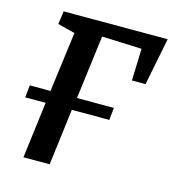

<svg xmlns="http://www.w3.org/2000/svg" viewBox="-89 -633 643 708"><g transform="rotate(15 232.5 -279.0)"><path d="M465 -558 429 -377H377L381 -499L229 -505L198 -262H339L334 -215H191L164 0H64L91 -215H13L18 -262H97L127 -491L61 -508L68 -558Z"/></g></svg>

Font: Koeln Type Serif
Style: Italic
Weight: 400
Italic angle: -8°
Designer: Eben Sorkin
Foundry: Eben Sorkin
Version: Version 2.002